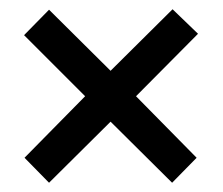

<svg xmlns="http://www.w3.org/2000/svg" viewBox="-20 -561 481 415"><path d="M353 -541 219 -408 86 -540 32 -485 164 -353 33 -220 86 -166 219 -298 352 -166 405 -220 274 -353 408 -488Z"/></svg>

Font: Noto Sans Malayalam ExtraCondensed Medium
Style: Regular
Weight: 500
Width: 2
Designer: Jelle Bosma - Monotype Design Team
Foundry: Monotype Imaging Inc.
Version: Version 2.104